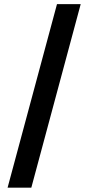

<svg xmlns="http://www.w3.org/2000/svg" viewBox="-20 -781 419 911"><path d="M362.9 -761.4 128.6 109.4H16L250.4 -761.4Z"/></svg>

Font: InterMG SemiBold
Style: Regular
Weight: 600
Designer: Rasmus Andersson
Foundry: rsms
Version: Version 3.019;December 26, 2023;FontCreator 15.0.0.2955 64-b